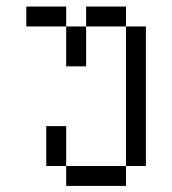

<svg xmlns="http://www.w3.org/2000/svg" viewBox="-20 -458 540 602"><path d="M187.5 62.5V125H375V62.5ZM187.5 62.5Q187.5 62.5 187.5 -62.5H125Q125 -62.5 125 62.5ZM375 62.5H437.5V-375H375ZM187.5 -375Q187.5 -375 187.5 -250H250Q250 -250 250 -375ZM187.5 -375V-437.5H62.5V-375ZM250 -375H375V-437.5H250Z"/></svg>

Font: CalcUnifontExMono
Style: Regular
Weight: 500
Version: Version 15.0.06